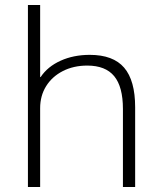

<svg xmlns="http://www.w3.org/2000/svg" viewBox="-20 -750 636 770"><path d="M92 0V-730H141V-441H143Q171 -483 223 -506.5Q275 -530 340 -530Q434 -530 478 -478.5Q522 -427 522 -320V0H473V-313Q473 -402 438 -444.5Q403 -487 330 -487Q275 -487 232 -465Q189 -443 165 -404.5Q141 -366 141 -316V0Z"/></svg>

Font: M PLUS 2 Thin Light
Style: Regular
Weight: 300
Version: Version 1.001